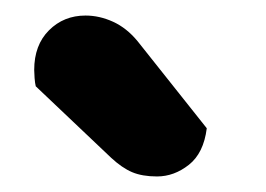

<svg xmlns="http://www.w3.org/2000/svg" viewBox="-20 -755 342 247"><path d="M26 -644Q25 -648 24.5 -654.5Q24 -661 24 -665Q24 -697 43 -716Q62 -735 90 -735Q108 -735 125.5 -727Q143 -719 157 -702L246 -590Q242 -558 223 -543Q204 -528 182 -528Q163 -528 150 -533.5Q137 -539 123 -552Z"/></svg>

Font: Baloo Tammudu 2
Style: Bold
Weight: 700
Designer: Maithili Shingre, Omkar Shende and Ek Type
Foundry: Ek Type
Version: Version 1.640;hotconv 1.0.111;makeotfexe 2.5.65597; ttfautoh